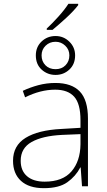

<svg xmlns="http://www.w3.org/2000/svg" viewBox="-20 -972 561 1002"><path d="M388 -945Q364 -914 326.5 -879.5Q289 -845 254 -816H224V-823Q252 -849 284.5 -885Q317 -921 337 -952H388ZM270 -784Q312 -784 342 -754.5Q372 -725 372 -683Q372 -637 342 -609Q312 -581 270 -581Q228 -581 197.5 -608.5Q167 -636 167 -683Q167 -727 197 -755.5Q227 -784 270 -784ZM270 -754Q239 -754 218 -733.5Q197 -713 197 -683Q197 -652 217 -631.5Q237 -611 270 -611Q302 -611 322 -631.5Q342 -652 342 -683Q342 -713 320.5 -733.5Q299 -754 270 -754ZM269 -539Q354 -539 396.5 -494.5Q439 -450 439 -353V0H408L401 -98H399Q375 -52 331.5 -21Q288 10 209 10Q131 10 89.5 -28Q48 -66 48 -133Q48 -212 113.5 -252.5Q179 -293 300 -299L400 -305V-345Q400 -431 367 -467.5Q334 -504 268 -504Q191 -504 111 -464L99 -498Q137 -516 180 -527.5Q223 -539 269 -539ZM304 -268Q202 -263 145 -231Q88 -199 88 -133Q88 -81 121 -52.5Q154 -24 213 -24Q307 -24 353 -77.5Q399 -131 400 -219V-272Z"/></svg>

Font: Noto Sans ExtraLight
Style: Regular
Weight: 200
Designer: Monotype Design Team
Foundry: Monotype Imaging Inc.
Version: Version 2.007